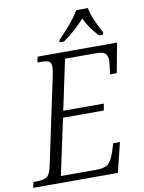

<svg xmlns="http://www.w3.org/2000/svg" viewBox="-117 -999 798 1067"><g transform="rotate(-10 281.5 -465.5)"><path d="M-18 0 -11 -32H6Q45 -32 64 -43.5Q83 -55 93 -103L196 -589Q204 -626 204 -642Q204 -669 190 -675.5Q176 -682 145 -682H126L133 -714H581L550 -547H512Q513 -555 515 -570.5Q517 -586 519 -601Q521 -616 521 -622Q521 -649 508.5 -662.5Q496 -676 459 -676H281L221 -393H450L443 -355H213L145 -38H348Q394 -38 414 -57Q434 -76 449 -122L463 -167H501L460 0ZM269 -784Q288 -804 311.5 -829.5Q335 -855 355.5 -881.5Q376 -908 389 -931H455Q461 -897 479.5 -855Q498 -813 515 -784L512 -771H490Q466 -795 447 -822.5Q428 -850 414 -879Q387 -850 357.5 -823Q328 -796 292 -771H266Z"/></g></svg>

Font: Noto Serif SemiCondensed Light
Style: Italic
Weight: 300
Width: 4
Italic angle: -12°
Designer: Monotype Design Team
Foundry: Monotype Imaging Inc.
Version: Version 2.013; ttfautohint (v1.8.4.7-5d5b)